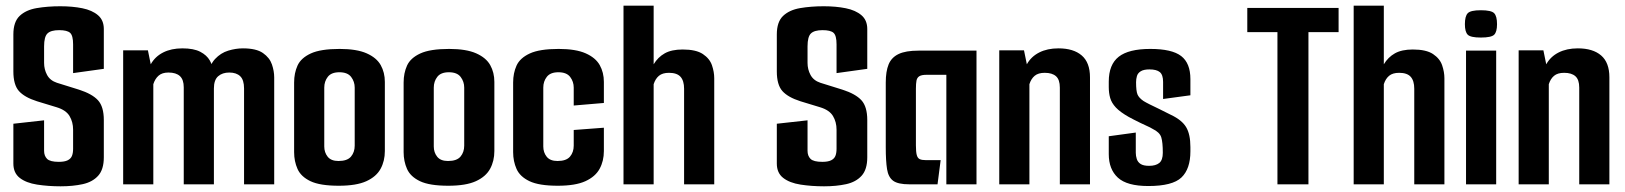

<svg xmlns="http://www.w3.org/2000/svg" viewBox="-20 -648 5714 675"><path d="M193 7Q149 7 110.5 1Q72 -5 49.5 -22.5Q27 -40 27 -73V-213L135 -225V-118Q135 -100 145.5 -89.5Q156 -79 187 -79Q207 -79 218 -84.5Q229 -90 233 -100Q237 -110 237 -125V-192Q237 -219 224.5 -240Q212 -261 179 -271L110 -292Q66 -306 46.5 -328Q27 -350 27 -397V-527Q27 -571 49 -592Q71 -613 109 -619.5Q147 -626 192 -626Q235 -626 269.5 -619Q304 -612 324.5 -594.5Q345 -577 345 -546V-406L237 -391V-492Q237 -523 226.5 -532.5Q216 -542 188 -542Q159 -542 147 -530.5Q135 -519 135 -485V-427Q135 -404 145.5 -384.5Q156 -365 180 -357L257 -333Q304 -318 324.5 -295.5Q345 -273 345 -226V-95Q345 -52 325 -30Q305 -8 270.5 -0.5Q236 7 193 7Z M413 0V-471H500L510 -422Q525 -449 553.5 -463.5Q582 -478 621 -478Q661 -478 684 -466Q707 -454 717.5 -435.5Q728 -417 730 -396L708 -376Q716 -419 736 -440.5Q756 -462 782.5 -470Q809 -478 834 -478Q881 -478 904.5 -461.5Q928 -445 936 -421.5Q944 -398 944 -376V0H838V-337Q838 -367 824.5 -380Q811 -393 786 -393Q762 -393 747 -380Q732 -367 732 -337V0H626V-341Q626 -368 612.5 -380.5Q599 -393 572 -393Q550 -393 537.5 -382Q525 -371 519 -352V0Z M1171 5Q1105 5 1071.5 -11Q1038 -27 1026 -54Q1014 -81 1014 -113V-358Q1014 -391 1026 -417.5Q1038 -444 1072.5 -460Q1107 -476 1174 -476Q1234 -476 1269 -460.5Q1304 -445 1318.5 -419Q1333 -393 1333 -360V-117Q1333 -82 1318 -54.5Q1303 -27 1268 -11Q1233 5 1171 5ZM1170 -82Q1201 -82 1214 -97.5Q1227 -113 1227 -136V-340Q1227 -361 1214.5 -377.5Q1202 -394 1173 -394Q1145 -394 1132.5 -378Q1120 -362 1120 -340V-133Q1120 -112 1132 -97Q1144 -82 1170 -82Z M1556 5Q1490 5 1456.5 -11Q1423 -27 1411 -54Q1399 -81 1399 -113V-358Q1399 -391 1411 -417.5Q1423 -444 1457.5 -460Q1492 -476 1559 -476Q1619 -476 1654 -460.5Q1689 -445 1703.5 -419Q1718 -393 1718 -360V-117Q1718 -82 1703 -54.5Q1688 -27 1653 -11Q1618 5 1556 5ZM1555 -82Q1586 -82 1599 -97.5Q1612 -113 1612 -136V-340Q1612 -361 1599.5 -377.5Q1587 -394 1558 -394Q1530 -394 1517.5 -378Q1505 -362 1505 -340V-133Q1505 -112 1517 -97Q1529 -82 1555 -82Z M1941 5Q1875 5 1841.5 -11Q1808 -27 1796 -54Q1784 -81 1784 -113V-358Q1784 -391 1796 -417.5Q1808 -444 1842.5 -460Q1877 -476 1944 -476Q2004 -476 2039 -460.5Q2074 -445 2088.5 -419Q2103 -393 2103 -360V-286L1997 -277V-340Q1997 -361 1984.5 -377.5Q1972 -394 1943 -394Q1915 -394 1902.5 -378Q1890 -362 1890 -340V-133Q1890 -112 1902 -97Q1914 -82 1940 -82Q1971 -82 1984 -97.5Q1997 -113 1997 -136V-191L2103 -199V-117Q2103 -82 2088 -54.5Q2073 -27 2038 -11Q2003 5 1941 5Z M2172 -628H2278V-422Q2293 -447 2317 -460.5Q2341 -474 2380 -474Q2427 -474 2451 -458Q2475 -442 2483 -418.5Q2491 -395 2491 -373V0H2385V-336Q2385 -364 2372.5 -378Q2360 -392 2332 -392Q2309 -392 2296.5 -381.5Q2284 -371 2278 -352V0H2172Z M2877 7Q2833 7 2794.5 1Q2756 -5 2733.5 -22.5Q2711 -40 2711 -73V-213L2819 -225V-118Q2819 -100 2829.5 -89.5Q2840 -79 2871 -79Q2891 -79 2902 -84.5Q2913 -90 2917 -100Q2921 -110 2921 -125V-192Q2921 -219 2908.5 -240Q2896 -261 2863 -271L2794 -292Q2750 -306 2730.5 -328Q2711 -350 2711 -397V-527Q2711 -571 2733 -592Q2755 -613 2793 -619.5Q2831 -626 2876 -626Q2919 -626 2953.5 -619Q2988 -612 3008.5 -594.5Q3029 -577 3029 -546V-406L2921 -391V-492Q2921 -523 2910.5 -532.5Q2900 -542 2872 -542Q2843 -542 2831 -530.5Q2819 -519 2819 -485V-427Q2819 -404 2829.5 -384.5Q2840 -365 2864 -357L2941 -333Q2988 -318 3008.5 -295.5Q3029 -273 3029 -226V-95Q3029 -52 3009 -30Q2989 -8 2954.5 -0.5Q2920 7 2877 7Z M3177 0Q3137 0 3120 -12.5Q3103 -25 3098.5 -53.5Q3094 -82 3094 -130V-358Q3094 -397 3104 -421.5Q3114 -446 3139 -458Q3164 -470 3209 -470H3413V0H3307V-385H3237Q3220 -385 3212 -380Q3204 -375 3202 -364.5Q3200 -354 3200 -336V-137Q3200 -114 3203 -103Q3206 -92 3213.5 -88.5Q3221 -85 3235 -85H3287L3276 0Z M3493 -471H3580L3590 -422Q3605 -449 3633.5 -463.5Q3662 -478 3701 -478Q3754 -478 3783 -453Q3812 -428 3812 -376V0H3706V-340Q3706 -368 3692.5 -380Q3679 -392 3653 -392Q3630 -392 3617.5 -381.5Q3605 -371 3599 -352V0H3493Z M4017 6Q3942 6 3910 -23.5Q3878 -53 3878 -106V-169L3973 -182V-111Q3973 -100 3976.5 -89Q3980 -78 3990 -71.5Q4000 -65 4020 -65Q4043 -65 4055.5 -75Q4068 -85 4068 -111Q4068 -148 4062.5 -165.5Q4057 -183 4032 -195Q4024 -200 4012.5 -205Q4001 -210 3989 -216Q3977 -222 3966 -227.5Q3955 -233 3948 -237Q3918 -254 3903 -270Q3888 -286 3883 -303.5Q3878 -321 3878 -342V-361Q3878 -421 3913 -448.5Q3948 -476 4024 -476Q4100 -476 4132.5 -451Q4165 -426 4165 -370V-313L4069 -300V-360Q4069 -385 4057.5 -394.5Q4046 -404 4021 -404Q4001 -404 3990.5 -397.5Q3980 -391 3977 -380.5Q3974 -370 3974 -359Q3974 -328 3979 -316Q3984 -304 4000 -293Q4008 -288 4022 -281Q4036 -274 4055 -265Q4074 -256 4097 -244Q4135 -226 4150 -201Q4165 -176 4165 -131V-116Q4165 -54 4133.5 -24Q4102 6 4017 6Z M4471 -535H4365V-620H4686V-535H4580V0H4471Z M4739 -628H4845V-422Q4860 -447 4884 -460.5Q4908 -474 4947 -474Q4994 -474 5018 -458Q5042 -442 5050 -418.5Q5058 -395 5058 -373V0H4952V-336Q4952 -364 4939.5 -378Q4927 -392 4899 -392Q4876 -392 4863.5 -381.5Q4851 -371 4845 -352V0H4739Z M5134 0V-470H5240V0ZM5186 -516Q5150 -516 5140 -526Q5130 -536 5130 -563Q5130 -591 5140 -601.5Q5150 -612 5186 -612Q5223 -612 5233 -601.5Q5243 -591 5243 -563Q5243 -536 5233 -526Q5223 -516 5186 -516Z M5319 -471H5406L5416 -422Q5431 -449 5459.5 -463.5Q5488 -478 5527 -478Q5580 -478 5609 -453Q5638 -428 5638 -376V0H5532V-340Q5532 -368 5518.5 -380Q5505 -392 5479 -392Q5456 -392 5443.5 -381.5Q5431 -371 5425 -352V0H5319Z"/></svg>

Font: Smooch Sans Thin
Style: Bold
Weight: 700
Version: Version 1.010